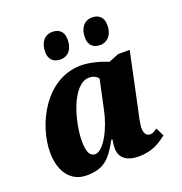

<svg xmlns="http://www.w3.org/2000/svg" viewBox="-137 -883 959 1013"><g transform="rotate(-20 342.0 -377.0)"><path d="M481 -612C515 -612 552 -635 552 -700C552 -743 526 -764 489 -764C445 -764 418 -729 418 -677C418 -634 442 -612 481 -612ZM259 -612C293 -612 329 -635 329 -700C329 -743 304 -764 266 -764C222 -764 195 -729 195 -677C195 -634 220 -612 259 -612ZM179 10C284 10 317 -38 365 -123H371C367 -102 366 -85 366 -74C366 -16 409 10 471 10C554 10 596 -24 631 -50L608 -97C592 -86 584 -79 568 -79C550 -79 535 -93 535 -125C535 -151 548 -206 553 -228L618 -535H553L496 -512C466 -526 400 -546 348 -546C147 -546 38 -325 38 -169C38 -67 87 10 179 10ZM259 -80C235 -80 216 -99 216 -168C216 -273 269 -471 367 -471C387 -471 406 -463 417 -447L383 -288C363 -186 307 -80 259 -80Z"/></g></svg>

Font: Noto Serif SemiCondensed Black
Style: Italic
Weight: 900
Width: 4
Italic angle: -12°
Designer: Monotype Design Team
Foundry: Monotype Imaging Inc.
Version: Version 2.014